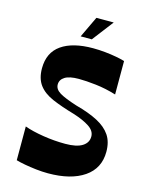

<svg xmlns="http://www.w3.org/2000/svg" viewBox="-130 -957 806 1049"><g transform="rotate(15 273.0 -432.5)"><path d="M63 -13V-204Q107 -188 170 -178Q233 -168 295 -168Q359 -168 391 -188Q423 -208 423 -243Q423 -275 389 -297.5Q355 -320 298 -338Q225 -359 172.5 -381.5Q120 -404 93 -440Q66 -476 66 -534Q66 -623 129.5 -667.5Q193 -712 308 -712Q342 -712 376.5 -708.5Q411 -705 440.5 -699.5Q470 -694 489 -688V-499Q430 -517 373.5 -523.5Q317 -530 276 -530Q223 -530 197.5 -514Q172 -498 172 -471Q172 -444 201.5 -426Q231 -408 300 -386Q375 -366 424.5 -340Q474 -314 499 -277Q524 -240 524 -184Q524 -90 449.5 -39Q375 12 246 12Q213 12 178 8Q143 4 113 -1.5Q83 -7 63 -13ZM225 -757 282 -877H380L288 -757Z"/></g></svg>

Font: Ojuju ExtraLight
Style: Bold
Weight: 700
Version: Version 1.000